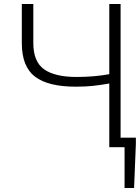

<svg xmlns="http://www.w3.org/2000/svg" viewBox="-20 -742 705 968"><path d="M608 0H531V-321Q486 -313 448 -309Q410 -305 362 -305Q223 -305 156.5 -355.5Q90 -406 90 -525V-722H148V-525Q148 -431 202.5 -392.5Q257 -354 366 -354Q455 -354 531 -368V-722H588V-48H665V-17L656 206H608Z"/></svg>

Font: Nebula Sans Light
Style: Regular
Weight: 300
Designer: Paul D. Hunt for Adobe (as Source Sans)
Foundry: Nebula Entertainment & Broadcasting LLC
Version: Version 1.010